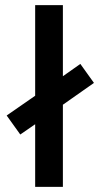

<svg xmlns="http://www.w3.org/2000/svg" viewBox="-20 -728 390 748"><path d="M117 0V-244L59 -204L6 -278L117 -355V-708H225V-431L293 -479L346 -405L225 -320V0Z"/></svg>

Font: TitilliumWebSemiBold
Style: Bold
Weight: 600
Version: Version 1.001;PS 57.000;hotconv 1.0.70;makeotf.lib2.5.55311